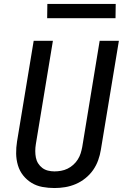

<svg xmlns="http://www.w3.org/2000/svg" viewBox="-20 -941 640 969"><path d="M255 8Q224 8 194 2.5Q164 -3 139.5 -18Q115 -33 97 -55.5Q79 -78 70.5 -106.5Q62 -135 61.5 -165.5Q61 -196 66 -227L150 -735H247L161 -214Q158 -196 158 -179Q158 -162 161 -146Q164 -130 172.5 -116.5Q181 -103 193.5 -93.5Q206 -84 222 -80Q238 -76 255 -76Q271 -76 288 -79Q305 -82 320.5 -89.5Q336 -97 349.5 -109Q363 -121 372.5 -136Q382 -151 387 -167Q392 -183 395 -199L483 -735H580L489 -185Q485 -159 475.5 -132.5Q466 -106 450 -83Q434 -60 411 -41.5Q388 -23 362 -12Q336 -1 309 3.5Q282 8 255 8ZM218 -849 219 -921H564L563 -849Z"/></svg>

Font: Iosevka Aile Medium Oblique
Style: Regular
Weight: 500
Italic angle: -9°
Designer: Belleve Invis
Foundry: Belleve Invis
Version: Version 31.1.0; ttfautohint (v1.8.4)